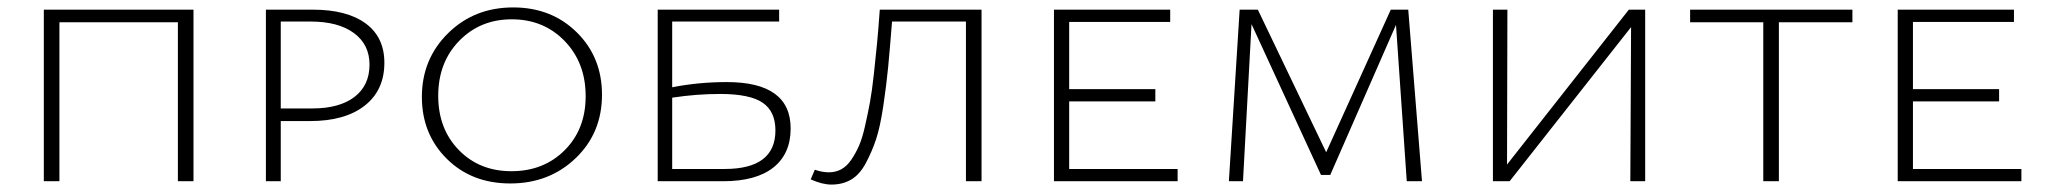

<svg xmlns="http://www.w3.org/2000/svg" viewBox="-20 -488 5508 517"><path d="M501 -462V0H459V-428H140V0H98V-462Z M822 -462Q914 -462 964.5 -425Q1015 -388 1015 -319Q1015 -245 962 -203.5Q909 -162 815 -162H736V0H696V-462ZM821 -196Q894 -196 934.5 -227Q975 -258 975 -314Q975 -368 933 -399Q891 -430 816 -430H736V-196Z M1354 6Q1250 6 1183 -60.5Q1116 -127 1116 -227Q1116 -329 1186.5 -398.5Q1257 -468 1362 -468Q1465 -468 1533 -401Q1601 -334 1601 -233Q1601 -130 1530 -62Q1459 6 1354 6ZM1357 -27Q1444 -27 1500.5 -83.5Q1557 -140 1557 -229Q1557 -319 1500.5 -377.5Q1444 -436 1358 -436Q1273 -436 1216.5 -378Q1160 -320 1160 -230Q1160 -141 1215.5 -84Q1271 -27 1357 -27Z M1937 -267Q2109 -267 2109 -142Q2109 -74 2062.5 -37Q2016 0 1927 0H1751V-462H2078V-430H1790V-253Q1861 -267 1937 -267ZM1931 -33Q2068 -33 2068 -137Q2068 -188 2033.5 -211.5Q1999 -235 1919 -235Q1855 -235 1790 -225V-33Z M2623 -462V0H2581V-430H2382Q2376 -354 2371.5 -307Q2367 -260 2358.5 -203Q2350 -146 2339 -113Q2328 -80 2311.5 -49Q2295 -18 2272 -4.5Q2249 9 2219 9Q2194 9 2163 -5L2174 -31Q2194 -24 2212 -24Q2230 -24 2245 -32Q2260 -40 2272 -57.5Q2284 -75 2293 -95.5Q2302 -116 2309.5 -149.5Q2317 -183 2322.5 -212.5Q2328 -242 2333 -288Q2338 -334 2341.5 -370Q2345 -406 2349 -462Z M2859 -33H3151V0H2818V-462H3131V-429H2859V-248H3091V-215H2859Z M3809 0H3768L3739 -421L3562 -17H3537L3350 -423L3327 0H3289L3318 -462H3367L3551 -78L3725 -462H3772Z M4410 -462V0H4370L4372 -415L4045 0H4000V-462H4039L4038 -45L4366 -462Z M4968 -462V-428H4770V0H4728V-428H4531V-462Z M5131 -33H5423V0H5090V-462H5403V-429H5131V-248H5363V-215H5131Z"/></svg>

Font: EauTestSC Light
Style: Regular
Weight: 300
Designer: Christian Thalmann (Catharsis Fonts)
Version: Version 0.001;PS 000.001;hotconv 1.0.88;makeotf.lib2.5.64775